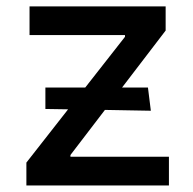

<svg xmlns="http://www.w3.org/2000/svg" viewBox="-20 -565 588 585"><path d="M494.7 0V-87.4H194.6V-92.7L299.7 -230.1L439.6 -227.6L430.8 -298.3H351.9L484.7 -471.9V-545.5H70V-458.1H360.8V-452.8L239.7 -298.3H118.3V-233L187.5 -231.9L60.4 -69.6V0Z"/></svg>

Font: Inter 465
Style: Regular
Weight: 400
Designer: Rasmus Andersson
Foundry: rsms
Version: Version 3.019;Glyphs 3.1.2 (3151)